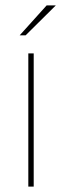

<svg xmlns="http://www.w3.org/2000/svg" viewBox="-20 -692 230 712"><path d="M105 0H85V-494H105ZM153 -672H187L75 -561H53Z"/></svg>

Font: Blinker Thin
Style: Regular
Weight: 100
Designer: Juergen Huber
Foundry: supertype
Version: Version 1.017;hotconv 1.0.117;makeotfexe 2.5.65602